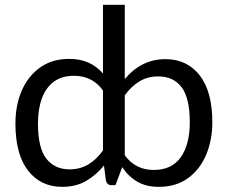

<svg xmlns="http://www.w3.org/2000/svg" viewBox="-20 -756 930 784"><path d="M628 7Q578 7 541.8 -13.5Q505.5 -34 479 -73.5L451.5 0H434Q417.5 0 412.5 -18.5L404.5 -80Q372 -40.5 330.5 -16.5Q289 7 234.5 7Q146 7 94.5 -59.5Q43 -126 43 -251.5Q43 -327 69.2 -386.8Q95.5 -446.5 144.5 -481Q193.5 -515.5 262 -515.5Q306.5 -515.5 340.2 -500.8Q374 -486 400.5 -456V-736.5H489.5V-433Q557.5 -514.5 655.5 -514.5Q744 -514.5 795.5 -448.2Q847 -382 847 -256.5Q847 -184.5 822 -124.5Q797 -64.5 748 -28.8Q699 7 628 7ZM264 -64.5Q306 -64.5 339.2 -83.8Q372.5 -103 400.5 -141.5V-386.5Q357.5 -446.5 282 -446.5Q232.5 -446.5 200 -422.5Q167.5 -398.5 151.2 -354.8Q135 -311 135 -251.5Q135 -152.5 169 -108.5Q203 -64.5 264 -64.5ZM608 -62Q681.5 -62 718.2 -114.2Q755 -166.5 755 -256.5Q755 -355.5 721.5 -400Q688 -444 626 -444Q583.5 -444 550.2 -424.2Q517 -404.5 489.5 -367V-122Q533 -62 608 -62Z"/></svg>

Font: Verano Sans
Style: Regular
Weight: 400
Designer: Lukasz Dziedzic with Adam Twardoch and Botio Nikoltchev
Foundry: tyPoland Lukasz Dziedzic
Version: Version 3.001;December 28, 2019;FontCreator 12.0.0.2547 64-b